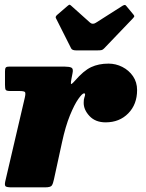

<svg xmlns="http://www.w3.org/2000/svg" viewBox="-20 -807 630 827"><path d="M18.5 -520H260Q279 -520 287.8 -515.5Q296.5 -511 292.5 -492L288 -469Q284.5 -451.5 285.5 -446.2Q286.5 -441 303 -459.5Q340 -502.5 372.5 -517.8Q405 -533 447.5 -533Q478.5 -533 506.8 -518.8Q535 -504.5 552.8 -478.8Q570.5 -453 570.5 -419Q570.5 -357.5 532.5 -318.8Q494.5 -280 435 -280Q391 -280 365.5 -307.2Q340 -334.5 340.5 -365Q340.5 -379.5 343.5 -387.2Q346.5 -395 346.5 -400Q346.5 -405 342 -405Q334.5 -405 317.5 -381Q300.5 -357 281.2 -310Q262 -263 247 -193.5L212.5 -35Q208.5 -15.5 203 -7.8Q197.5 0 173.5 0H31.5Q10 0 4.5 -4.2Q-1 -8.5 2.5 -25L87 -387Q91 -405 87.8 -410Q84.5 -415 62.5 -415H24.5Q8 -415 4.8 -419.8Q1.5 -424.5 1.5 -441V-499.5Q1.5 -511 4.5 -515.5Q7.5 -520 18.5 -520ZM286.5 -598.5 220.5 -729.5Q217.5 -736 228 -744.5L271 -781.5Q277.5 -787 279.8 -786.8Q282 -786.5 287 -782L368 -709.5Q379 -700 393 -709L508.5 -782.5Q515.5 -786.5 518.8 -785.5Q522 -784.5 525.5 -779.5L554.5 -744.5Q559 -739 558.5 -736.5Q558 -734 552 -727.5L428.5 -598.5Q423 -592.5 417 -591.2Q411 -590 400 -590H307.5Q291 -590 286.5 -598.5Z"/></svg>

Font: Besley* Fatface
Style: Italic
Weight: 900
Italic angle: -13°
Designer: Owen Earl
Foundry: indestructible type*
Version: Version 3.000; ttfautohint (v1.8.3)